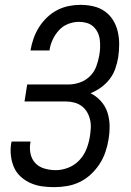

<svg xmlns="http://www.w3.org/2000/svg" viewBox="-20 -763 540 791"><path d="M203 8Q177 8 152.5 4.5Q128 1 105.5 -9Q83 -19 65 -35.5Q47 -52 37.5 -74Q28 -96 25 -121.5Q22 -147 26 -172L28 -180H106L105 -175Q101 -152 106 -129Q111 -106 126 -90.5Q141 -75 163.5 -68.5Q186 -62 210 -62Q235 -62 261 -72Q287 -82 306.5 -102.5Q326 -123 336 -148.5Q346 -174 350 -199Q353 -217 354 -235Q355 -253 351 -270Q347 -287 338.5 -301.5Q330 -316 316.5 -326Q303 -336 286 -340.5Q269 -345 251 -345H81L92 -415H262Q285 -415 308.5 -423Q332 -431 350 -448.5Q368 -466 376.5 -489Q385 -512 389 -535Q392 -552 392.5 -568Q393 -584 391 -600Q389 -616 382 -630Q375 -644 364 -654Q353 -664 337.5 -668.5Q322 -673 305 -673Q283 -673 261 -664.5Q239 -656 223 -638.5Q207 -621 197 -599.5Q187 -578 184 -556V-555H106V-557Q110 -581 118.5 -605Q127 -629 140.5 -650.5Q154 -672 173 -690.5Q192 -709 215 -721Q238 -733 262.5 -738Q287 -743 311 -743Q339 -743 365 -737Q391 -731 411.5 -716.5Q432 -702 445.5 -680.5Q459 -659 465 -633.5Q471 -608 471 -581Q471 -554 467 -527Q463 -503 455 -480Q447 -457 432 -437.5Q417 -418 396.5 -403Q376 -388 353 -379Q377 -367 395.5 -346.5Q414 -326 422.5 -300Q431 -274 431.5 -245.5Q432 -217 427 -188Q423 -162 414 -136Q405 -110 390 -87Q375 -64 354 -44.5Q333 -25 308 -13Q283 -1 256 3.5Q229 8 203 8Z"/></svg>

Font: Iosevka Term Curly Oblique
Style: Regular
Weight: 400
Italic angle: -9°
Designer: Belleve Invis
Foundry: Belleve Invis
Version: Version 32.3.0